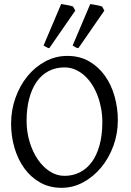

<svg xmlns="http://www.w3.org/2000/svg" viewBox="-20 -903 640 938"><path d="M480 -307.1Q480 -340.8 473.9 -373.8Q467.8 -406.7 456.5 -436.3Q445.3 -465.8 429 -491Q412.6 -516.1 392.1 -534.4Q371.6 -552.7 347.2 -563.2Q322.8 -573.7 294.9 -573.7Q251.5 -573.7 217 -555.4Q182.6 -537.1 158.9 -503.2Q135.3 -469.2 122.6 -420.9Q109.9 -372.6 109.9 -313Q109.9 -258.3 124.8 -209.5Q139.6 -160.6 164.8 -123.8Q189.9 -86.9 223.6 -65.4Q257.3 -43.9 294.9 -43.9Q335.4 -43.9 369.4 -60.8Q403.3 -77.6 428 -110.8Q452.6 -144 466.3 -193.4Q480 -242.7 480 -307.1ZM555.7 -315.9Q555.7 -249.5 533.7 -189.7Q511.7 -129.9 473.9 -84.5Q436 -39.1 386.2 -12.2Q336.4 14.6 280.8 14.6Q222.2 14.6 176.3 -11.2Q130.4 -37.1 98.9 -80.6Q67.4 -124 50.8 -180.7Q34.2 -237.3 34.2 -298.8Q34.2 -365.2 55.7 -425.3Q77.1 -485.4 114.3 -530.8Q151.4 -576.2 201.4 -603Q251.5 -629.9 309.1 -629.9Q369.6 -629.9 415.5 -603.3Q461.4 -576.7 492.7 -532.7Q523.9 -488.8 539.8 -432.1Q555.7 -375.5 555.7 -315.9ZM220.7 -667.5Q212.4 -669.4 207.5 -672.1Q202.6 -674.8 192.9 -680.7L278.8 -883.3Q284.7 -882.3 292.7 -881.1Q300.8 -879.9 308.8 -878.2Q316.9 -876.5 324.5 -874.8Q332 -873 336.9 -871.1L347.7 -851.1ZM362.8 -667.5Q353.5 -669.4 348.6 -672.1Q343.8 -674.8 335 -680.7L420.9 -883.3Q426.8 -882.3 434.6 -881.1Q442.4 -879.9 450.4 -878.2Q458.5 -876.5 466.1 -874.8Q473.6 -873 479 -871.1L489.7 -851.1Z"/></svg>

Font: Gentium Basic
Style: Regular
Weight: 400
Designer: J. Victor Gaultney and Annie Olsen
Foundry: SIL International
Version: Version 1.100